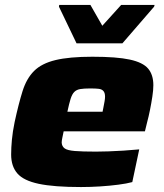

<svg xmlns="http://www.w3.org/2000/svg" viewBox="-20 -747 661 775"><path d="M307 8Q198 8 136.5 -5Q75 -18 50 -47Q25 -76 25 -123Q25 -150 28 -182.5Q31 -215 39 -254Q55 -328 71 -379Q87 -430 117.5 -460.5Q148 -491 204 -504.5Q260 -518 353 -518Q451 -518 504 -506.5Q557 -495 578 -470Q599 -445 599 -403Q599 -384 595 -357.5Q591 -331 585.5 -303.5Q580 -276 574 -254L565 -217H237Q234 -202 231.5 -190.5Q229 -179 229 -171Q230 -156 241 -148Q252 -140 282 -137.5Q312 -135 367 -135Q389 -135 417.5 -136Q446 -137 478.5 -139Q511 -141 542 -144L514 -12Q492 -6 457.5 -1.5Q423 3 384 5.5Q345 8 307 8ZM252 -296H394L397 -311Q400 -327 402 -337.5Q404 -348 404 -357Q404 -372 397.5 -379.5Q391 -387 378.5 -388.5Q366 -390 344 -390Q319 -390 304 -387.5Q289 -385 280 -376Q271 -367 265 -348Q259 -329 252 -296ZM289 -572 218 -720 219 -727H345L393 -643L469 -727H604L602 -720L474 -572Z"/></svg>

Font: Saira Expanded ExtraBold
Style: Italic
Weight: 800
Width: 7
Italic angle: -12°
Designer: Hector Gatti with collaboration of the Omnibus-Type team
Foundry: Omnibus-Type
Version: Version 1.101